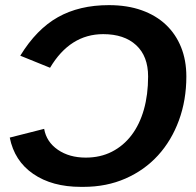

<svg xmlns="http://www.w3.org/2000/svg" viewBox="-20 -718 762 748"><path d="M382 -585Q253 -585 175 -454L59 -501Q122 -604 205.5 -651Q289 -698 404 -698Q476 -698 532 -678Q588 -658 626.5 -621.5Q665 -585 685.5 -534Q706 -483 706 -420Q706 -328 677 -249Q648 -170 595.5 -112.5Q543 -55 469 -22.5Q395 10 305 10H295Q183 10 109.5 -40.5Q36 -91 18 -182L152 -216Q161 -165 205.5 -134.5Q250 -104 314 -104Q371 -104 416 -127Q461 -150 492.5 -191.5Q524 -233 540.5 -291Q557 -349 557 -420Q557 -499 510.5 -542Q464 -585 382 -585Z"/></svg>

Font: Libra Sans Modern
Style: Bold Italic
Weight: 700
Italic angle: -12°
Foundry: Stefan Peev, Context Ltd
Version: Version 1.000